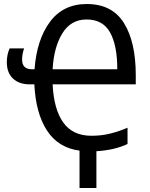

<svg xmlns="http://www.w3.org/2000/svg" viewBox="-20 -745 749 956"><path d="M564 -400H242Q248 -510 290.5 -579Q333 -648 411 -648Q492 -648 528 -583.5Q564 -519 564 -400ZM152 -400H140Q90 -400 90 -448Q90 -464 93 -478.5Q96 -493 100 -504H28Q14 -474 14 -435Q14 -383 44.5 -354Q75 -325 128 -325H151Q158 -181 214 -95Q270 -9 376 5V191H460V8Q507 5 545 -4Q583 -13 615 -28V-109Q573 -91 529.5 -80Q486 -69 435 -69Q342 -69 295 -135Q248 -201 242 -325H656V-371Q656 -536 597 -630.5Q538 -725 412 -725Q295 -725 229 -636.5Q163 -548 152 -400Z"/></svg>

Font: Noto Sans Display SemiCondensed
Style: Regular
Weight: 400
Width: 4
Designer: Monotype Design team
Foundry: Monotype Imaging Inc.
Version: 1.000